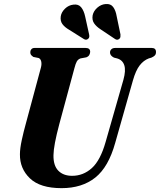

<svg xmlns="http://www.w3.org/2000/svg" viewBox="-20 -943 810 973"><path d="M515.5 -224.5 605.5 -539Q618.5 -586 609.8 -612.5Q601 -639 573.5 -647L557.5 -651Q537 -661.5 537.5 -677.5Q537.5 -686.5 544.2 -693.2Q551 -700 564 -700H749Q770.5 -700 770.5 -679.5Q770.5 -668.5 764.8 -662.2Q759 -656 747.5 -651L734 -647Q707.5 -637 687.8 -611.5Q668 -586 653.5 -535L564 -219.5Q530 -96.5 462.8 -43Q395.5 10.5 292 10.5Q183.5 10.5 131.8 -39Q80 -88.5 81 -161.5Q81 -190.5 90.5 -234Q100 -277.5 110 -313L187.5 -601Q192 -618.5 188.8 -631.8Q185.5 -645 176 -649L149 -654.5Q140.5 -660.5 137 -665.2Q133.5 -670 133.5 -679Q133.5 -687.5 139.2 -693.8Q145 -700 155 -700H414Q437 -700 437 -680Q436.5 -672 432.5 -664.5Q428.5 -657 417.5 -652.5L388 -647Q375.5 -642.5 369.2 -631.5Q363 -620.5 357 -597L280.5 -314Q251.5 -205 251 -157Q250 -104 275.5 -78Q301 -52 345.5 -52Q402 -52 445.5 -91.2Q489 -130.5 515.5 -224.5ZM571.5 -859.5 590.5 -768.5Q591 -761.5 590.2 -755.8Q589.5 -750 584 -745.5Q573.5 -737.5 562 -746L489.5 -794.5Q468 -808.5 456.8 -825Q445.5 -841.5 449.5 -865.5Q454 -887 472.8 -903.8Q491.5 -920.5 515 -922.5Q540.5 -925 553.5 -907.5Q566.5 -890 571.5 -859.5ZM411.5 -859.5 431.5 -769Q433 -762.5 432.5 -756.8Q432 -751 427 -746.5Q416.5 -737.5 404.5 -745.5L330.5 -792Q308 -805 296.2 -821Q284.5 -837 288 -861Q291.5 -882 309.8 -899.5Q328 -917 352 -919.5Q377.5 -923 391.2 -906.2Q405 -889.5 411.5 -859.5Z"/></svg>

Font: Fraunces 144pt S050
Style: Bold Italic
Weight: 700
Italic angle: -16°
Version: Version 1.000; ttfautohint (v1.8.3)